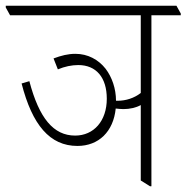

<svg xmlns="http://www.w3.org/2000/svg" viewBox="-44 -642 648 667"><path d="M225 -135C299 -135 350 -185 358 -265C367 -264 376 -263 385 -263C407 -263 429 -268 445 -277V-15L477 5H482V-589H584V-595L569 -622H-24V-616L-9 -589H445V-319C422 -301 393 -292 365 -292C363 -292 361 -292 359 -292C359 -334 345 -374 323 -403C298 -435 261 -455 218 -455C192 -455 169 -449 142 -439L157 -401C181 -411 205 -416 228 -416C290 -416 327 -373 327 -299C327 -222 282 -171 217 -171C142 -171 92 -231 58 -360L31 -352C68 -208 129 -135 225 -135Z"/></svg>

Font: Noto Serif Devanagari Condensed ExtraLight
Style: Regular
Weight: 200
Width: 3
Designer: Universal Thirst, Indian Type Foundry and the Monotype Design Team
Foundry: Monotype Imaging Inc.
Version: Version 2.004